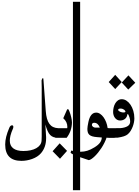

<svg xmlns="http://www.w3.org/2000/svg" viewBox="-20 -1529 1559 2149"><path d="M631.8 13.2Q603 13.2 581.3 6.3Q559.6 -0.5 542.7 -17.3Q525.9 -34.2 512.7 -63.2Q499.5 -92.3 487.8 -136.2L495.6 -2Q496.1 0 496.1 2.4Q496.1 4.9 496.1 7.3V19.5Q496.1 118.2 439 185.5Q402.3 228 338.9 250.5Q279.3 271.5 219.7 271.5Q38.1 271.5 38.1 88.4Q38.1 47.4 49.3 1.7Q60.5 -43.9 84 -98.6Q95.7 -126.5 115.2 -126.5Q129.4 -126.5 129.4 -107.4Q129.4 -102.5 127 -94.2Q115.7 -68.8 108.6 -48.8Q101.6 -28.8 97.4 -12.2Q93.3 4.4 91.6 18.6Q89.8 32.7 89.8 45.9Q89.8 102.1 128.7 131.6Q167.5 161.1 241.7 161.1Q285.6 161.1 322.3 153.1Q358.9 145 385.7 129.9Q412.6 114.7 428.2 93Q443.8 71.3 445.3 43.9Q446.8 14.6 446.8 -2V-11.7V-549.3L445.3 -628.9Q445.3 -629.4 446.8 -633.5Q448.2 -637.7 450.2 -642.6Q452.1 -647.5 454.6 -651.1Q457 -654.8 459.5 -654.8Q466.8 -654.8 466.8 -629.9L492.2 -286.1Q495.6 -237.3 505.6 -201.9Q515.6 -166.5 532.7 -143.1Q549.8 -119.6 574.2 -107.7Q598.6 -95.7 631.8 -94.2Z M785.6 -157.7Q783.2 -61.5 726.1 13.2H599.1V-94.2H731.9Q733.9 -98.6 733.9 -107.4Q733.9 -166 688 -205.6Q709 -250 731.9 -305.2L742.2 -306.6Q745.1 -306.6 749.3 -299.1Q753.4 -291.5 758.3 -279.1Q763.2 -266.6 768.1 -250.7Q772.9 -234.9 776.9 -218.5Q780.8 -202.1 783.2 -186Q785.6 -169.9 785.6 -157.7ZM730.5 159.7 651.4 248 568.8 163.6 647.9 75.2Z M877 600.1H796.4V-1508.8H877Z M1263.2 13.7Q1256.8 14.2 1251 14.2Q1245.1 14.2 1239.7 14.2H1219.7Q1179.7 14.2 1172.9 11.7Q1163.1 40.5 1148.4 69.8Q1133.8 99.1 1116 126.5Q1098.1 153.8 1078.6 178Q1059.1 202.1 1040 220.5Q1021 238.8 1003.9 250.2Q986.8 261.7 973.6 263.2Q922.4 246.1 886.7 233.9Q851.1 221.7 827.4 212.2Q803.7 202.6 790.3 195.3Q776.9 188 770 180.7L777.3 155.8Q823.2 169.4 883.3 169.4Q919.9 169.4 957 158.2Q994.1 147 1037.6 120.1Q1080.6 93.8 1099.9 66.4Q1119.1 39.1 1119.1 9.8L1067.4 5.9Q1035.6 3.4 1014.4 -2.7Q993.2 -8.8 980.7 -19.8Q968.3 -30.8 963.1 -47.1Q958 -63.5 958 -86.4Q958 -109.4 969.7 -165Q991.7 -268.6 1056.6 -268.6Q1079.6 -268.6 1100.8 -254.4Q1122.1 -240.2 1139.2 -216.3Q1156.2 -192.4 1168.2 -161.4Q1180.2 -130.4 1184.6 -96.2Q1191.9 -93.8 1223.6 -93.8H1241.7Q1246.6 -93.8 1252 -93.8Q1257.3 -93.8 1263.2 -94.2ZM1097.7 -100.6Q1087.4 -127 1071.5 -140.9Q1055.7 -154.8 1033.7 -154.8Q1022.5 -154.8 1015.6 -148.9Q1008.8 -143.1 1008.8 -131.3Q1008.8 -125 1012.2 -119.4Q1015.6 -113.8 1021.2 -109.6Q1026.9 -105.5 1033.4 -103Q1040 -100.6 1045.9 -100.6Z M1494.1 -603 1415.5 -526.4 1342.8 -605 1417.5 -685.5ZM1342.8 -610.8 1269.5 -532.2 1196.8 -610.8 1269.5 -691.4ZM1483.9 -203.6Q1483.9 -185.1 1479.5 -161.1Q1475.1 -137.2 1466.1 -112.8Q1457 -88.4 1443.1 -65.7Q1429.2 -43 1410.6 -26.9Q1394.5 -12.7 1366 -3.4Q1337.4 5.9 1297.4 11.7Q1286.1 13.2 1230.5 13.2V-94.2L1326.2 -94.7Q1377 -98.6 1407 -116.2Q1437 -133.8 1437 -169.4Q1437 -191.4 1429.9 -213.1Q1422.9 -234.9 1414.6 -249.5Q1409.2 -249.5 1405.3 -251.5Q1404.3 -234.9 1397.7 -221.7Q1391.1 -208.5 1380.1 -199.2Q1369.1 -189.9 1354.7 -185.1Q1340.3 -180.2 1323.7 -180.2Q1306.2 -180.2 1292 -188Q1277.8 -195.8 1267.6 -208.7Q1257.3 -221.7 1251.7 -239Q1246.1 -256.3 1246.1 -275.4Q1246.1 -299.3 1251.7 -324.7Q1257.3 -350.1 1269.3 -370.8Q1281.2 -391.6 1299.6 -405Q1317.9 -418.5 1343.8 -418.5Q1370.6 -418.5 1396 -401.9Q1421.4 -385.3 1440.9 -356.4Q1460.4 -327.6 1472.2 -288.3Q1483.9 -249 1483.9 -203.6ZM1383.8 -278.3V-281.2Q1383.8 -284.2 1380.4 -289.6Q1377 -294.9 1370.1 -300.3Q1363.3 -305.7 1353 -309.8Q1342.8 -314 1329.1 -314Q1317.4 -314 1310.1 -310.5Q1302.7 -307.1 1302.7 -300.3Q1302.7 -292.5 1309.6 -286.9Q1316.4 -281.2 1325.9 -277.6Q1335.4 -273.9 1344.7 -272Q1354 -270 1359.4 -270Q1382.3 -270 1383.8 -278.3Z"/></svg>

Font: SakalBharati
Style: Regular
Weight: 400
Designer: CDAC GIST
Foundry: CDAC
Version: 13.02